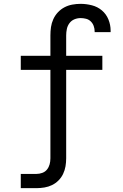

<svg xmlns="http://www.w3.org/2000/svg" viewBox="-20 -763 640 998"><path d="M88 215V141H170Q185 141 200 135.5Q215 130 224.5 118Q234 106 238 91Q242 76 242 60V-400H88V-473H242V-579Q242 -601 245 -622Q248 -643 257 -663Q266 -683 281 -699Q296 -715 315 -725Q334 -735 355.5 -739Q377 -743 399 -743Q428 -743 457.5 -735.5Q487 -728 509.5 -709Q532 -690 543.5 -662Q555 -634 555 -604Q555 -602 555 -600Q555 -598 555 -596H472Q472 -597 472 -598Q472 -599 472 -600Q472 -614 467 -628Q462 -642 451.5 -652Q441 -662 427 -665.5Q413 -669 399 -669Q382 -669 366.5 -662.5Q351 -656 341 -642.5Q331 -629 327.5 -612.5Q324 -596 324 -579V-473H512V-400H324V60Q324 81 320.5 101.5Q317 122 308 141Q299 160 284 175Q269 190 250.5 199Q232 208 211 211.5Q190 215 170 215Z"/></svg>

Font: Bmono
Style: Regular
Weight: 400
Monospace: yes
Designer: Belleve Invis
Foundry: Belleve Invis
Version: Version 11.2.2; ttfautohint (v1.8.2)